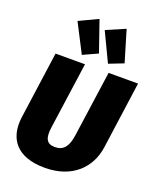

<svg xmlns="http://www.w3.org/2000/svg" viewBox="-181 -1110 1020 1238"><g transform="rotate(20 329.5 -491.5)"><path d="M283 -1003 154 -942 255 -746 356 -792ZM469 -1003 339 -947 433 -750 533 -789ZM659 -696H457L393 -243C382 -166 354 -128 294 -128C236 -128 220 -164 231 -241L295 -696H93L29 -237C8 -85 85 20 278 20C469 20 575 -93 595 -235Z"/></g></svg>

Font: Fira Sans Heavy
Style: Italic
Weight: 900
Italic angle: -8°
Designer: bBox Type GmbH & Carrois Corporate GbR & Edenspiekermann AG
Foundry: bBox Type GmbH & Carrois Corporate GbR & Edenspiekermann AG
Version: Version 4.301;PS 004.301;hotconv 1.0.88;makeotf.lib2.5.64775